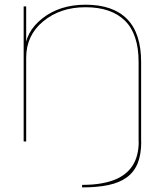

<svg xmlns="http://www.w3.org/2000/svg" viewBox="-20 -616 722 836"><path d="M337.5 200Q403 200 451.8 189.8Q500.5 179.5 532.2 156.2Q564 133 579.5 94.8Q595 56.5 595 0H584Q584 65 556 107Q528 149 473.2 169Q418.5 189 337.5 189ZM83 0H94V-412.5V-588H83ZM583.5 0H594.5V-345.5Q594.5 -471.5 533 -533.5Q471.5 -595.5 352.5 -595.5Q240 -595.5 164.2 -535.8Q88.5 -476 88.5 -391L94 -364.5Q94 -462 168.2 -523.2Q242.5 -584.5 352 -584.5Q464.5 -584.5 524 -526Q583.5 -467.5 583.5 -346Z"/></svg>

Font: Anybody Expanded Thin
Style: Regular
Weight: 250
Width: 7
Version: Version 1.113;gftools[0.9.25]